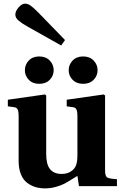

<svg xmlns="http://www.w3.org/2000/svg" viewBox="-20 -1019 669 1051"><path d="M64 -939Q64 -958 81.8 -978.5Q99.6 -999 117.2 -999Q131.8 -999 147.2 -988.5Q162.6 -978 190.9 -949.2L335.9 -799.8L314.9 -770L131.8 -873Q98.6 -891.6 81.3 -906.5Q64 -921.4 64 -939ZM22.9 -437V-473.1L226.1 -502L232.9 -496.1V-175.8Q232.9 -118.7 254.2 -92.8Q275.4 -66.9 316.9 -66.9Q347.7 -66.9 368.2 -80.6Q388.7 -94.2 396 -113.8Q403.8 -133.8 403.8 -169.9V-380.9Q403.8 -409.7 398.2 -420.2Q392.6 -430.7 379.9 -432.1L345.2 -437V-473.1L547.9 -502L555.2 -496.1V-86.9Q555.2 -55.7 565.9 -48.1Q576.7 -40.5 620.1 -38.1V0H412.1L403.8 -56.2Q397 -52.2 372.3 -36.9Q347.7 -21.5 331.3 -12.9Q314.9 -4.4 285.9 3.9Q256.8 12.2 227.1 12.2Q198.2 12.2 173.8 4.9Q149.4 -2.4 127.9 -18.8Q106.4 -35.2 94.2 -65.7Q82 -96.2 82 -138.2V-380.9Q82 -409.7 76.4 -420.2Q70.8 -430.7 58.1 -432.1ZM137.5 -582.3Q116.2 -604.5 116.2 -634.8Q116.2 -665 137.5 -687.5Q158.7 -710 194.8 -710Q231 -710 252.4 -687.5Q273.9 -665 273.9 -634.8Q273.9 -604.5 252.4 -582.3Q231 -560.1 194.8 -560.1Q158.7 -560.1 137.5 -582.3ZM377.4 -582.3Q356 -604.5 356 -634.8Q356 -665 377.4 -687.5Q398.9 -710 435.1 -710Q471.2 -710 492.7 -687.5Q514.2 -665 514.2 -634.8Q514.2 -604.5 492.7 -582.3Q471.2 -560.1 435.1 -560.1Q398.9 -560.1 377.4 -582.3Z"/></svg>

Font: Linguistics Pro
Style: Bold
Weight: 700
Designer: Stefan Peev, Context Ltd
Foundry: Stefan Peev, Context Ltd
Version: Version 001.000